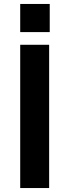

<svg xmlns="http://www.w3.org/2000/svg" viewBox="-20 -949 348 969"><path d="M231 -929H82V-787H231ZM82 -723V0H228V-723Z"/></svg>

Font: United Sans
Style: Bold
Weight: 700
Designer: Pablo Impallari, Rodrigo Fuenzalida (Modified by Dan O. Williams)
Version: Version 1.000;PS 001.000;hotconv 1.0.88;makeotf.lib2.5.64775